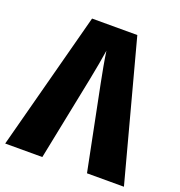

<svg xmlns="http://www.w3.org/2000/svg" viewBox="-129 -824 873 933"><g transform="rotate(20 307.0 -357.5)"><path d="M0 0H192L280 -436C290 -487 302 -551 308 -592C314 -549 326 -483 336 -434L423 0H614L423 -715H189Z"/></g></svg>

Font: Noto Sans Condensed Black
Style: Regular
Weight: 900
Width: 3
Designer: Monotype Design Team
Foundry: Monotype Imaging Inc.
Version: Version 2.013